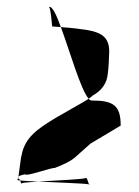

<svg xmlns="http://www.w3.org/2000/svg" viewBox="-20 -623 400 552"><path d="M32 -111C30 -105 27 -105 38 -104C37 -106 37 -108 36 -107C34 -108 33 -110 32 -111ZM155 -545C181 -475 212 -365 235 -339C240 -342 244 -346 246 -348C272 -362 288 -384 290 -412C292 -420 294 -471 294 -475C294 -518 269 -530 229 -537C210 -540 185 -543 155 -545ZM121 -603C126 -598 129 -556 130 -547C139 -546 147 -546 155 -545C142 -581 130 -606 121 -603ZM33 -115C36 -118 42 -120 53 -122C52 -114 130 -142 137 -140C164 -150 183 -160 194 -169C204 -178 220 -192 240 -210L327 -262C327 -320 306 -334 244 -334C241 -334 238 -335 235 -339C213 -325 172 -303 168 -300C153 -292 140 -284 130 -278C92 -254 51 -229 42 -176C40 -173 36 -133 33 -115ZM32 -111C32 -112 33 -113 33 -115C32 -114 31 -112 32 -111ZM90 -101C145 -98 222 -96 236 -93C233 -99 230 -115 226 -111C223 -108 143 -104 90 -101ZM236 -93C237 -91 237 -91 238 -92C238 -92 238 -93 236 -93ZM38 -104C39 -100 41 -93 43 -96C44 -98 64 -99 90 -101C67 -102 48 -103 38 -104Z"/></svg>

Font: Arrow
Style: Regular
Weight: 400
Version: Version 0.23